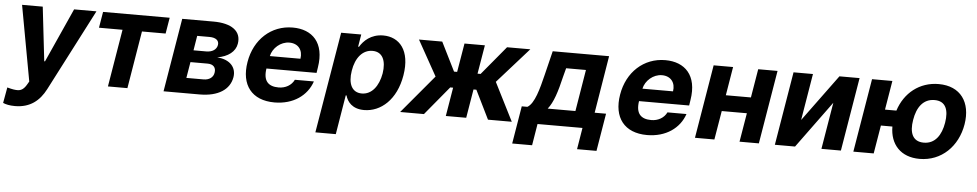

<svg xmlns="http://www.w3.org/2000/svg" viewBox="-55 -884 7217 1419"><g transform="rotate(5 3553.5 -174.5)"><path d="M74.9 204.5C186.8 204.5 256.4 147.7 302.2 58.9L614.3 -545.5H448.5L267.8 -144.2H262.1L215.9 -545.5H62.5L164.8 14.6L151.3 37.6C132.1 71 111.9 84.5 87 85.6C67.1 86.3 46.2 83.1 7.1 72.4L-13.8 188.9C7.1 198.2 36.2 204.5 74.9 204.5Z M643.5 -426.5H818.2L747.2 0H891.7L962.4 -426.5H1137.8L1157.7 -545.5H663.4Z M1159.8 0H1427.9C1564.6 0 1649.9 -55.8 1665.5 -148.8C1677.2 -220.5 1630 -277.7 1533 -284.4C1613.3 -297.9 1666.5 -338.8 1676.1 -398.1C1692.1 -492.2 1617.2 -545.5 1483 -545.5H1250.7ZM1319.2 -113.3 1339.1 -232.2H1466.6C1508.5 -232.2 1530.5 -208.8 1523.8 -169.7C1518.5 -134.9 1489 -113.3 1446.7 -113.3ZM1354 -321 1371.8 -429.7H1463.4C1510.3 -429.7 1535.9 -409.1 1530.5 -376.1C1524.9 -342 1493.6 -321 1448.9 -321Z M1983 10.7C2122.9 10.7 2224.4 -62.5 2260.3 -169.4H2119.3C2098.7 -126.8 2054.7 -102.3 2004.3 -102.3C1927.2 -102.3 1888.1 -141.3 1902.7 -234H2274.5L2280.9 -275.6C2311.1 -460.9 2215.2 -552.6 2070.7 -552.6C1910.2 -552.6 1787.3 -438.6 1759.2 -270.2C1730.1 -97.3 1815 10.7 1983 10.7ZM1919.7 -327.8C1932.5 -387.8 1990.4 -439.6 2055.4 -439.6C2120.7 -439.6 2157.3 -392.8 2146.7 -327.8Z M2304 204.5H2455.6L2503.9 -87.4H2509.6C2522.4 -41.9 2559.3 8.9 2647.7 8.9C2772 8.9 2885.7 -89.5 2915.8 -272C2946.7 -459.5 2861.5 -552.6 2741.8 -552.6C2650.2 -552.6 2596.9 -498.2 2570.3 -453.8H2563.6L2578.8 -545.5H2429.7ZM2532.3 -272.7C2547.6 -370 2599.4 -432.2 2672.9 -432.2C2747.9 -432.2 2776.3 -367.2 2761.4 -272.7C2744.7 -177.6 2694.2 -111.5 2620.4 -111.5C2547.2 -111.5 2516.3 -175.4 2532.3 -272.7Z M2915.1 0H3091.6L3268.1 -213.1H3289.4L3253.9 0H3405.2L3440.7 -213.1H3462L3566.8 0H3743.3L3600.1 -283.7L3833.1 -545.5H3660.5L3483 -332H3460.2L3496.1 -545.5H3344.8L3308.9 -332H3285.9L3179.7 -545.5H3007.1L3153.1 -283.7Z M3760.3 159.8H3908L3934.3 0H4267.8L4241.5 159.8H4385.7L4432.2 -120H4347.7L4417.6 -545.5H3999.3L3955.6 -367.2C3929.3 -259.9 3900.9 -150.2 3848.7 -120H3806.8ZM3999.3 -120C4040.1 -170.8 4065.3 -250.7 4092.7 -367.2L4109 -429H4256L4204.9 -120Z M4747.2 10.7C4887.1 10.7 4988.6 -62.5 5024.5 -169.4H4883.5C4862.9 -126.8 4818.9 -102.3 4768.5 -102.3C4691.4 -102.3 4652.3 -141.3 4666.9 -234H5038.7L5045.1 -275.6C5075.3 -460.9 4979.4 -552.6 4834.9 -552.6C4674.4 -552.6 4551.5 -438.6 4523.4 -270.2C4494.3 -97.3 4579.2 10.7 4747.2 10.7ZM4683.9 -327.8C4696.7 -387.8 4754.6 -439.6 4819.6 -439.6C4884.9 -439.6 4921.5 -392.8 4910.9 -327.8Z M5337.4 -545.5H5193.2L5102.3 0H5246.4L5282.3 -214.1H5468.7L5432.9 0H5576.3L5667.3 -545.5H5523.8L5488.3 -333.1H5302.2Z M5872.5 -199.6 5930 -545.5H5785.9L5695 0H5844.8L6098.4 -346.9L6040.5 0H6185L6275.9 -545.5H6126.4Z M6519.2 -545.5H6368.3L6277.3 0H6428.3L6463.4 -209.9H6548.7C6549 -77.8 6628.9 10.7 6769.2 10.7C6931.1 10.7 7050.8 -106.9 7078.5 -272.4C7105.8 -437.9 7024.9 -552.6 6862.9 -552.6C6720.9 -552.6 6610.8 -464.1 6567.8 -329.9H6483.3ZM6697.1 -272.4C6712.4 -366.5 6758.2 -432.2 6842.7 -432.2C6926.5 -432.2 6949.6 -365.8 6934.3 -272.4C6919 -179.3 6873.6 -111.5 6789.8 -111.5C6705.3 -111.5 6681.1 -178.3 6697.1 -272.4Z"/></g></svg>

Font: Margiela Sans
Style: Bold Italic
Weight: 700
Italic angle: -9.39999°
Designer: Stefan Endress, Andreas Faust
Version: Version 1.100;FEAKit 1.0